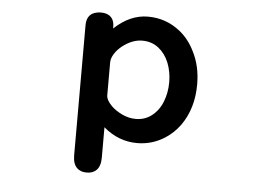

<svg xmlns="http://www.w3.org/2000/svg" viewBox="-48 -574 1097 783"><g transform="rotate(5 500.0 -182.5)"><path d="M389.6 -449.2Q454.1 -509.8 527.3 -509.8Q601.6 -509.8 659.2 -463.9Q697.3 -433.6 720.7 -385.7Q751 -327.1 751 -252Q751 -153.3 701.2 -83Q675.8 -47.9 640.6 -25.4Q588.9 7.8 527.3 7.8Q451.2 7.8 389.6 -44.9V80.1Q389.6 114.3 373 130.9Q358.4 145.5 333 145.5Q307.6 145.5 293 130.9Q276.4 114.3 276.4 80.1V-452.1Q276.4 -495.1 309.6 -505.9Q320.3 -509.8 334 -509.8Q371.1 -509.8 383.8 -484.4Q389.6 -472.7 389.6 -456.1ZM513.7 -89.8Q558.6 -89.8 590.8 -122.1Q611.3 -142.6 622.1 -170.9Q636.7 -208 636.7 -251Q636.7 -293 622.1 -330.1Q607.4 -366.2 579.6 -388.2Q551.8 -410.2 512.7 -410.2Q477.5 -410.2 442.4 -386.7Q421.9 -373 407.2 -354.5Q389.6 -331.1 389.6 -310.5V-175.8Q389.6 -156.2 413.1 -132.8Q429.7 -116.2 457 -103Q484.4 -89.8 513.7 -89.8Z"/></g></svg>

Font: FakePearl
Style: SemiBold
Weight: 400
Version: Version 1.2